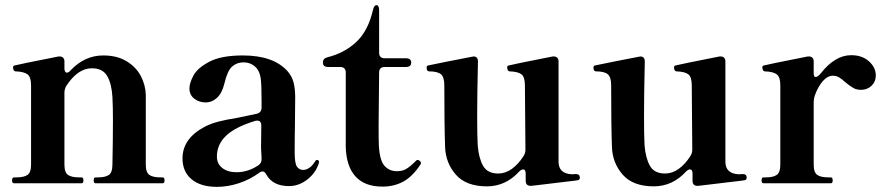

<svg xmlns="http://www.w3.org/2000/svg" viewBox="-20 -714 3435 748"><path d="M614 -23Q621 -23 621 -11Q621 0 614 0H352Q345 0 345 -11Q345 -23 352 -23H363Q390 -23 404 -32.5Q418 -42 418 -73Q420 -172 420 -246Q420 -298 418 -336Q415 -388 397.5 -418Q380 -448 338 -448Q283 -448 238 -379Q231 -366 231 -353V-73Q231 -42 245 -32.5Q259 -23 287 -23H298Q305 -23 305 -11Q305 0 298 0H35Q27 0 27 -11Q27 -23 35 -23H45Q73 -23 87 -32.5Q101 -42 101 -73V-381Q101 -414 87 -424.5Q73 -435 40 -436Q31 -437 31 -452Q31 -458 37 -459Q46 -462 208 -494H213Q221 -494 226 -489Q231 -484 231 -475V-448Q231 -440 233.5 -435.5Q236 -431 240 -431Q248 -431 255 -440Q310 -498 382 -498Q436 -498 473 -475.5Q510 -453 528.5 -418Q547 -383 548 -344V-73Q548 -42 562 -32.5Q576 -23 604 -23Z M1223 -83 1222 -78Q1210 -40 1177 -14.5Q1144 11 1106 11Q1042 11 1017 -35Q1011 -46 1003 -46Q996 -46 990 -41Q953 -14 910 0Q867 14 825 14Q762 14 726.5 -15.5Q691 -45 691 -97Q691 -175 779 -221Q803 -233 832 -240.5Q861 -248 905 -255L981 -271Q999 -276 999 -295V-321Q999 -382 996 -406.5Q993 -431 981 -447Q961 -471 928 -471Q903 -471 884.5 -455Q866 -439 854 -388Q845 -351 825.5 -333Q806 -315 781 -315Q756 -315 737 -329.5Q718 -344 718 -370Q718 -390 733.5 -419.5Q749 -449 795.5 -473.5Q842 -498 926 -498Q1044 -498 1099 -438Q1117 -418 1123.5 -393.5Q1130 -369 1130 -333L1129 -223Q1128 -190 1128 -121Q1128 -77 1137 -64.5Q1146 -52 1161 -52Q1173 -52 1185.5 -60.5Q1198 -69 1208 -86Q1211 -91 1215 -91Q1218 -91 1220.5 -89Q1223 -87 1223 -83ZM988 -71Q999 -79 999 -93Q999 -109 998 -117L997 -140L998 -225Q998 -244 982 -244Q977 -244 974 -243Q896 -219 860.5 -185Q825 -151 825 -104Q825 -76 846 -59.5Q867 -43 902 -43Q947 -43 988 -71Z M1327 -142V-432Q1327 -442 1321.5 -447.5Q1316 -453 1306 -453H1259Q1238 -453 1238 -470Q1238 -487 1256 -491Q1321 -507 1367.5 -550Q1414 -593 1433 -675Q1437 -694 1447 -694Q1452 -694 1454.5 -688.5Q1457 -683 1457 -673V-508Q1457 -498 1462.5 -492.5Q1468 -487 1478 -487H1561Q1582 -487 1582 -470Q1582 -453 1561 -453H1478Q1468 -453 1462.5 -447.5Q1457 -442 1457 -432L1455 -227Q1455 -160 1456 -147Q1459 -90 1477.5 -68.5Q1496 -47 1527 -47Q1547 -47 1562 -55.5Q1577 -64 1598 -85Q1603 -91 1607 -91Q1611 -91 1615.5 -87Q1620 -83 1620 -79Q1620 -77 1618 -73Q1587 -26 1551 -6.5Q1515 13 1470 13Q1401 13 1365 -26.5Q1329 -66 1327 -142Z M2239 -22Q2239 -14 2232 -12Q2229 -11 2176 -5Q2123 1 2093 5L2050 10H2047Q2028 10 2028 -10V-37Q2028 -54 2018 -54Q2011 -54 2003 -46Q1950 12 1877 12Q1796 12 1756 -33.5Q1716 -79 1714 -142Q1711 -224 1711 -382Q1711 -414 1697.5 -425Q1684 -436 1651 -436Q1642 -437 1642 -451Q1642 -458 1648 -459Q1671 -464 1721.5 -474Q1772 -484 1819 -493L1825 -494Q1842 -494 1842 -474Q1839 -345 1839 -263Q1839 -185 1841 -149Q1845 -98 1862 -68Q1879 -38 1921 -38Q1949 -38 1974 -56Q1999 -74 2019 -105Q2027 -117 2027 -131L2025 -381Q2025 -414 2011.5 -424.5Q1998 -435 1965 -436Q1956 -437 1956 -452Q1956 -458 1962 -459Q1971 -462 2133 -494H2138Q2146 -494 2151 -489Q2156 -484 2156 -475V-84Q2156 -37 2209 -35L2223 -36Q2239 -36 2239 -22Z M2889 -22Q2889 -14 2882 -12Q2879 -11 2826 -5Q2773 1 2743 5L2700 10H2697Q2678 10 2678 -10V-37Q2678 -54 2668 -54Q2661 -54 2653 -46Q2600 12 2527 12Q2446 12 2406 -33.5Q2366 -79 2364 -142Q2361 -224 2361 -382Q2361 -414 2347.5 -425Q2334 -436 2301 -436Q2292 -437 2292 -451Q2292 -458 2298 -459Q2321 -464 2371.5 -474Q2422 -484 2469 -493L2475 -494Q2492 -494 2492 -474Q2489 -345 2489 -263Q2489 -185 2491 -149Q2495 -98 2512 -68Q2529 -38 2571 -38Q2599 -38 2624 -56Q2649 -74 2669 -105Q2677 -117 2677 -131L2675 -381Q2675 -414 2661.5 -424.5Q2648 -435 2615 -436Q2606 -437 2606 -452Q2606 -458 2612 -459Q2621 -462 2783 -494H2788Q2796 -494 2801 -489Q2806 -484 2806 -475V-84Q2806 -37 2859 -35L2873 -36Q2889 -36 2889 -22Z M3392 -420Q3392 -396 3375.5 -380Q3359 -364 3334 -364Q3317 -364 3304 -371.5Q3291 -379 3274 -393Q3260 -406 3249 -412.5Q3238 -419 3225 -419Q3204 -419 3185.5 -398Q3167 -377 3154 -341Q3150 -328 3150 -315V-73Q3150 -42 3164 -32.5Q3178 -23 3206 -23H3217Q3224 -23 3224 -11Q3224 0 3217 0H2954Q2947 0 2947 -11Q2947 -23 2954 -23H2964Q2992 -23 3006 -32.5Q3020 -42 3020 -73V-382Q3020 -414 3006 -424.5Q2992 -435 2959 -436Q2954 -437 2952 -442Q2950 -447 2950 -452Q2950 -458 2956 -459Q2965 -462 3127 -494H3132Q3140 -494 3145 -489Q3150 -484 3150 -475V-427Q3150 -414 3158 -414Q3166 -414 3180 -431Q3205 -463 3234.5 -481Q3264 -499 3296 -499Q3339 -499 3365.5 -475Q3392 -451 3392 -420Z"/></svg>

Font: Shippori Mincho B1 ExtraBold
Style: Regular
Weight: 800
Designer: FONTDASU
Foundry: FONTDASU / Google Inc. / but / Adobe
Version: Version 3.110; ttfautohint (v1.8.3)